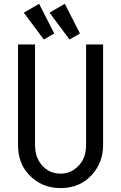

<svg xmlns="http://www.w3.org/2000/svg" viewBox="-20 -962 626 992"><path d="M314.9 -942.4 393.1 -789.1 339.4 -757.8 235.8 -896.5ZM182.1 -942.4 260.3 -789.1 206.5 -757.8 103 -896.5ZM73.2 -732.4H161.1V-211.9Q161.1 -152.8 192.9 -112.8Q231 -64.9 293 -64.9Q352.5 -64.9 393.1 -113.8Q424.8 -151.9 424.8 -211.9V-732.4H512.7V-211.9Q512.7 -122.6 454.6 -58.6Q392.6 9.8 293 9.8Q194.8 9.8 129.9 -59.1Q73.2 -118.7 73.2 -211.9Z"/></svg>

Font: Consola Mono
Style: Book
Weight: 400
Monospace: yes
Version: Version 2.001